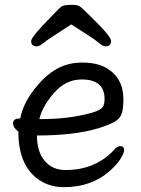

<svg xmlns="http://www.w3.org/2000/svg" viewBox="-20 -751 583 795"><path d="M155 -258Q266 -258 360 -284Q394 -294 403.5 -305.5Q413 -317 413 -341Q413 -422 318 -422Q252 -422 203.5 -366Q155 -310 143 -258ZM244 24Q191 24 148 -2Q56 -59 56 -206Q34 -223 34 -240Q34 -260 59 -260L64 -261Q78 -337 150.5 -414.5Q223 -492 319 -492Q383 -492 421 -469Q491 -428 491 -340Q491 -305 485 -283.5Q479 -262 458 -249Q437 -236 391 -221Q290 -190 133 -190Q133 -123 165 -85Q197 -47 251 -47Q374 -47 451 -129Q465 -146 478 -146Q494 -146 494 -130Q494 -117 479 -93Q464 -69 433 -42Q358 24 244 24ZM416 -559Q406 -559 387.5 -575Q369 -591 275 -650Q178 -588 160.5 -573.5Q143 -559 133 -559Q109 -559 109 -581Q109 -598 192 -682Q212 -703 224 -715Q236 -727 247.5 -729Q259 -731 282 -731Q306 -731 319 -718Q332 -705 352 -686Q440 -601 440 -582Q440 -559 416 -559Z"/></svg>

Font: ToneOZ-Pinyin-WenKai-Medium
Style: Medium
Weight: 700
Designer: Fontworks Inc.
Foundry: ToneOZ
Version: Version 0.240331